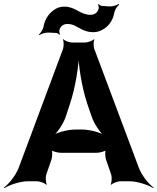

<svg xmlns="http://www.w3.org/2000/svg" viewBox="-67 -929 807 984"><path d="M476 -112 503 -34C507 -21 506 7 500 16L503 18C509 10 536 0 550 0H598C637 0 693 19 718 35L720 32C695 15 659 -31 645 -68L416 -679C412 -691 411 -718 417 -726L414 -728C408 -720 382 -711 369 -711H303C290 -711 264 -720 258 -728L255 -726C261 -718 260 -691 256 -678L28 -67C14 -31 -22 15 -47 32L-44 35C-20 19 36 0 75 0H123C137 0 164 10 170 18L173 16C167 7 166 -21 170 -34L197 -112C201 -125 203 -156 197 -164L194 -162C200 -153 230 -146 244 -146H429C443 -146 473 -153 479 -162L476 -164C470 -156 472 -125 476 -112ZM270 -331 292 -398C320 -482 338 -597 338 -664H334C334 -597 352 -482 380 -398L403 -331C415 -295 447 -247 470 -230L472 -234C449 -250 393 -265 356 -265H317C280 -265 224 -250 201 -234L204 -231C226 -247 258 -295 270 -331ZM264 -895C249 -895 234 -892 221 -885C189 -868 164 -836 156 -793C154 -778 141 -759 132 -752L135 -749C144 -756 167 -763 182 -762L222 -760C228 -759 235 -754 237 -751L241 -753C238 -757 236 -767 237 -773C242 -793 256 -806 277 -806C290 -806 301 -804 311 -800C342 -786 366 -764 411 -764C427 -764 442 -768 455 -775C487 -791 512 -822 519 -865C522 -880 535 -899 544 -905L542 -909C533 -902 508 -895 493 -896L454 -899C448 -899 441 -905 439 -908L435 -906C438 -902 440 -892 439 -886C434 -866 419 -853 398 -853C343 -853 320 -895 264 -895Z"/></svg>

Font: Asimov
Style: Edge
Weight: 500
Designer: Google
Version: Version 2.000980: 2014